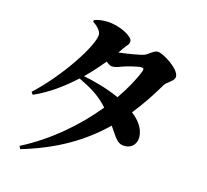

<svg xmlns="http://www.w3.org/2000/svg" viewBox="-121 -946 1242 1154"><g transform="rotate(15 500.0 -369.0)"><path d="M357 -454C397 -493 433 -534 466 -574C481 -562 494 -554 504 -554C526 -554 540 -560 561 -568C586 -578 655 -595 676 -595C689 -595 695 -589 689 -574C665 -513 629 -449 584 -384C506 -420 414 -443 357 -454ZM326 -784C357 -765 379 -738 379 -718C379 -650 230 -422 77 -282L88 -266C179 -306 262 -367 335 -434C404 -400 464 -370 523 -303C411 -165 260 -35 91 51L100 69C313 6 468 -87 595 -210C644 -139 656 -110 705 -112C745 -113 775 -144 773 -189C770 -241 738 -283 692 -319C743 -382 789 -451 833 -526C847 -550 892 -565 892 -594C892 -642 780 -711 748 -711C723 -711 700 -683 676 -673C654 -664 566 -650 520 -645C528 -656 535 -666 542 -677C560 -704 572 -706 572 -729C572 -759 483 -807 402 -807C365 -807 347 -802 327 -795Z"/></g></svg>

Font: Noto Serif KR Black
Style: Regular
Weight: 900
Version: Version 1.001;PS 1.001;hotconv 16.6.54;makeotf.lib2.5.65590